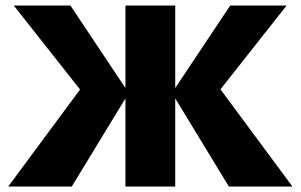

<svg xmlns="http://www.w3.org/2000/svg" viewBox="-20 -678 1093 698"><path d="M812 0 605 -340 817 -658H1022L734 -293L738 -412L1043 0ZM10 0 315 -412 318 -293 30 -658H236L448 -340L241 0ZM436 0V-658H617V0Z"/></svg>

Font: Ysabeau Office Black
Style: Regular
Weight: 900
Designer: Christian Thalmann (Catharsis Fonts)
Version: Version 2.001;gftools[0.9.30]; featfreeze: tnum,lnum,ss02